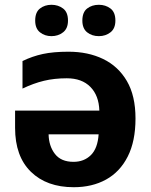

<svg xmlns="http://www.w3.org/2000/svg" viewBox="-20 -772 631 802"><path d="M266 -556Q348 -556 411 -525.5Q474 -495 510 -433.5Q546 -372 546 -277Q546 -182 513.5 -118Q481 -54 423 -22Q365 10 288 10Q175 10 109 -54.5Q43 -119 43 -238V-310H395Q393 -373 357.5 -409Q322 -445 259 -445Q207 -445 163.5 -434.5Q120 -424 74 -402V-517Q115 -537 159 -546.5Q203 -556 266 -556ZM183 -211Q184 -162 209.5 -129Q235 -96 287 -96Q331 -96 359.5 -124Q388 -152 392 -211ZM127 -686Q127 -721 147 -736.5Q167 -752 195 -752Q223 -752 243.5 -736.5Q264 -721 264 -686Q264 -653 243.5 -637Q223 -621 195 -621Q167 -621 147 -637Q127 -653 127 -686ZM324 -686Q324 -721 344 -736.5Q364 -752 393 -752Q421 -752 441.5 -736.5Q462 -721 462 -686Q462 -653 441.5 -637Q421 -621 393 -621Q364 -621 344 -637Q324 -653 324 -686Z"/></svg>

Font: RS Noto Sans
Style: Bold
Weight: 700
Designer: Monotype Design Team
Foundry: Monotype Imaging Inc.
Version: Version 3.10